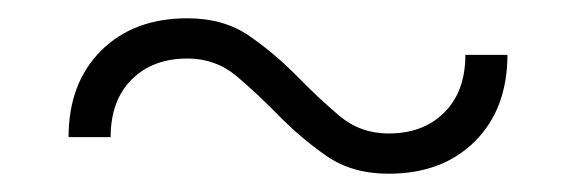

<svg xmlns="http://www.w3.org/2000/svg" viewBox="-20 -465 630 210"><path d="M405 -275Q365 -275 337 -294.5Q309 -314 285.5 -338Q262 -362 239 -381.5Q216 -401 185 -401Q147 -401 124 -378Q101 -355 101 -315H55Q55 -374 90.5 -409.5Q126 -445 185 -445Q225 -445 253 -425.5Q281 -406 304.5 -382Q328 -358 351 -338.5Q374 -319 405 -319Q443 -319 466 -342Q489 -365 489 -405H535Q535 -346 499.5 -310.5Q464 -275 405 -275Z"/></svg>

Font: PT Root UI Web Light
Style: Regular
Weight: 300
Designer: Vitaly Kuzmin
Foundry: ParaType Ltd.
Version: Version 1.000W